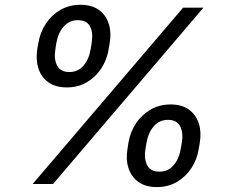

<svg xmlns="http://www.w3.org/2000/svg" viewBox="-20 -759 945 792"><path d="M255.4 -398.4Q209 -398.4 179.4 -419.7Q149.9 -440.9 138.4 -476.8Q127 -512.7 133.8 -556.6L138.2 -581.5Q145.5 -625.5 169.2 -661.4Q192.9 -697.3 229.5 -718.3Q266.1 -739.3 312 -739.3Q358.4 -739.3 387.7 -718.3Q417 -697.3 428.5 -661.4Q439.9 -625.5 432.6 -581.5L428.2 -556.6Q421.4 -512.7 397.9 -476.8Q374.5 -440.9 338.1 -419.7Q301.8 -398.4 255.4 -398.4ZM266.1 -461.9Q302.2 -461.9 324.7 -488.5Q347.2 -515.1 354 -556.6L357.9 -581.5Q365.2 -623 351.6 -649.4Q337.9 -675.8 301.3 -675.8Q265.6 -675.8 242.7 -649.4Q219.7 -623 212.4 -581.5L208.5 -556.6Q201.7 -515.1 215.6 -488.5Q229.5 -461.9 266.1 -461.9ZM627 12.7Q580.6 12.7 551 -8.5Q521.5 -29.8 510 -65.4Q498.5 -101.1 505.9 -145L509.8 -170.4Q517.1 -214.4 540.8 -250Q564.5 -285.6 601.1 -306.9Q637.7 -328.1 683.6 -328.1Q730 -328.1 759.3 -306.9Q788.6 -285.6 800 -250Q811.5 -214.4 804.2 -170.4L799.8 -145Q793 -101.1 769.5 -65.4Q746.1 -29.8 709.7 -8.5Q673.3 12.7 627 12.7ZM637.7 -50.8Q673.8 -50.8 696.3 -77.4Q718.8 -104 725.6 -145L730 -170.4Q736.8 -211.4 723.1 -238Q709.5 -264.6 672.9 -264.6Q637.2 -264.6 614.3 -238Q591.3 -211.4 584.5 -170.4L580.1 -145Q573.2 -104 587.2 -77.4Q601.1 -50.8 637.7 -50.8ZM114.7 0 735.4 -727.5H819.3L198.7 0Z"/></svg>

Font: Inter 24pt
Style: Italic
Weight: 400
Italic angle: -9.3988°
Designer: Rasmus Andersson
Foundry: rsms
Version: Version 4.001;git-66647c0bb